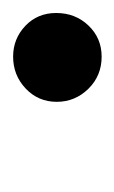

<svg xmlns="http://www.w3.org/2000/svg" viewBox="40 -212 180 303"><g transform="rotate(90 130.5 -60.0)"><path d="M67.9 9.8Q39.6 9.8 19.3 -9.5Q-1 -28.8 -1 -58.1Q-1 -88.4 18.8 -109.1Q38.6 -129.9 67.9 -129.9Q98.1 -129.9 118.7 -108.9Q139.2 -87.9 139.2 -59.1Q139.2 -29.8 118.2 -10Q97.2 9.8 67.9 9.8Z"/></g></svg>

Font: Libre Baskerville
Style: Italic
Weight: 400
Designer: Pablo Impallari, Rodrigo Fuenzalida
Foundry: Pablo Impallari, Rodrigo Fuenzalida
Version: Version 1.000